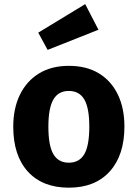

<svg xmlns="http://www.w3.org/2000/svg" viewBox="-20 -876 655 914"><path d="M307.7 -562.6Q391.8 -562.6 450.8 -526.7Q509.7 -490.8 541 -425.9Q572.3 -361 572.3 -273.8Q572.3 -137.4 502.6 -60Q432.8 17.4 307.7 17.4Q182.6 17.4 112.8 -59Q43.1 -135.4 43.1 -272.8Q43.1 -359.5 74.6 -424.6Q106.2 -489.7 165.4 -526.2Q224.6 -562.6 307.7 -562.6ZM307.7 -443.1Q257.9 -443.1 234.1 -402.3Q210.3 -361.5 210.3 -272.8Q210.3 -182.6 234.1 -142.1Q257.9 -101.5 307.7 -101.5Q357.4 -101.5 381.3 -142.1Q405.1 -182.6 405.1 -273.8Q405.1 -362.1 381.3 -402.6Q357.4 -443.1 307.7 -443.1ZM385.6 -856.4 448.7 -734.4 206.7 -638.5 162.1 -720.5Z"/></svg>

Font: Fira Code
Style: Bold
Weight: 700
Monospace: yes
Designer: Carrois Corporate, Edenspiekermann AG, Nikita Prokopov
Foundry: Carrois Corporate, Edenspiekermann AG, Nikita Prokopov
Version: Version 6.000; ttfautohint (v1.8.2) -l 8 -r 50 -G 200 -x 14 